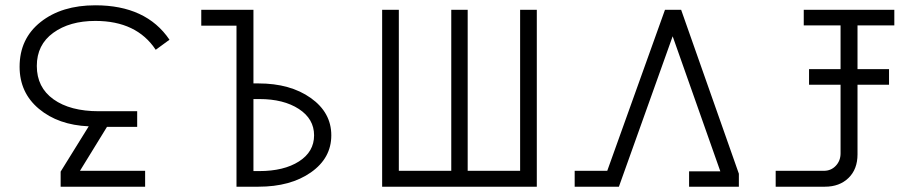

<svg xmlns="http://www.w3.org/2000/svg" viewBox="-20 -705 3481 725"><path d="M209 0V-57L315 -228Q200 -233 127 -294Q54 -355 54 -453Q54 -559 133.5 -622Q213 -685 340 -685Q532 -685 620 -555L568 -517Q496 -626 340 -626Q243 -626 181 -581Q119 -536 119 -456Q119 -375 182 -330Q245 -285 353 -285H498V-226H384L282 -60H528V0Z M956 0H873V-608H740V-668H937V-390H956Q1076 -390 1153.5 -335Q1231 -280 1231 -194Q1231 -108 1154 -54Q1077 0 956 0ZM959 -331H937V-59H959Q1052 -59 1109 -95.5Q1166 -132 1166 -194Q1166 -256 1108.5 -293.5Q1051 -331 959 -331Z M1486 -60H1684V-668H1746V-60H1944V-668H2007V0H1423V-668H1486Z M2150 0V-60H2273L2491 -668H2552L2770 -49V0H2582V-58H2700L2520 -568L2317 0Z M3015 -609V-668H3357V-609H3218V-444H3337V-385H3218V-122Q3218 -66 3184 -33Q3150 0 3095 0H2909V-60H3091Q3118 -60 3136 -79Q3154 -98 3154 -126V-385H3035V-444H3154V-609Z"/></svg>

Font: Zaghawa Beria
Style: Regular
Weight: 400
Designer: Anonymous
Foundry: Designed by a volunteer who chooses to remain anonymous, in cooperation with SIL International and the Mission Protestan
Version: Version 1.001